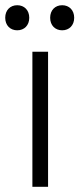

<svg xmlns="http://www.w3.org/2000/svg" viewBox="-48 -715 304 735"><path d="M136 0V-517H76V0ZM144 -647C144 -618 163 -599 190 -599C217 -599 236 -618 236 -647C236 -676 217 -695 190 -695C163 -695 144 -676 144 -647ZM18 -599C45 -599 64 -618 64 -647C64 -676 45 -695 18 -695C-9 -695 -28 -676 -28 -647C-28 -618 -9 -599 18 -599Z"/></svg>

Font: Repo Light
Style: Regular
Weight: 300
Designer: Stefan Peev
Foundry: Context Ltd
Version: Version 001.502